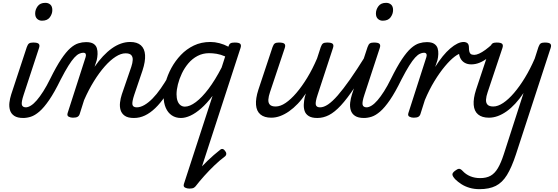

<svg xmlns="http://www.w3.org/2000/svg" viewBox="-20 -815 3935 1354"><path d="M144 17Q103 17 80.5 2Q58 -13 50.5 -38Q43 -63 46.5 -92Q50 -121 59 -149L169 -483Q176 -503 185.5 -509Q195 -515 214 -515Q245 -515 253.5 -505.5Q262 -496 255 -476L147 -147Q130 -96 134 -77Q138 -58 164 -58Q178 -58 184.5 -46.5Q191 -35 189.5 -20.5Q188 -6 176.5 5.5Q165 17 144 17ZM276 -669Q256 -669 242 -682Q228 -695 228 -720Q228 -747 245.5 -771Q263 -795 300 -795Q321 -795 335 -782.5Q349 -770 349 -744Q349 -717 331.5 -693Q314 -669 276 -669Z M143 17Q128 17 124 5.5Q120 -6 124.5 -20.5Q129 -35 139 -46.5Q149 -58 161 -58Q178 -58 198 -70.5Q218 -83 239.5 -108Q261 -133 285 -170.5Q309 -208 334 -259Q377 -346 411.5 -397.5Q446 -449 475.5 -475Q505 -501 532.5 -509.5Q560 -518 587 -518Q597 -518 600 -506.5Q603 -495 600 -480.5Q597 -466 588.5 -454.5Q580 -443 566 -443Q554 -443 538.5 -436Q523 -429 504.5 -409Q486 -389 462.5 -351.5Q439 -314 408 -254Q364 -164 327 -110Q290 -56 258 -28.5Q226 -1 198 8Q170 17 143 17Z M924 17Q882 17 860 1.5Q838 -14 830.5 -38.5Q823 -63 826.5 -92.5Q830 -122 839 -149L906 -344Q915 -371 916 -392.5Q917 -414 905.5 -426.5Q894 -439 865 -439Q833 -439 795.5 -415Q758 -391 719 -347Q680 -303 642.5 -242.5Q605 -182 573 -109L542 -11Q538 2 527.5 8.5Q517 15 494 15Q478 15 464.5 8Q451 1 457 -18L584 -413Q588 -426 584.5 -434.5Q581 -443 567 -443Q554 -443 549 -454.5Q544 -466 546.5 -480.5Q549 -495 559.5 -506.5Q570 -518 587 -518Q621 -518 639 -506.5Q657 -495 663 -475.5Q669 -456 668 -433.5Q667 -411 662 -390L647 -344Q676 -386 706.5 -418.5Q737 -451 768.5 -473.5Q800 -496 832.5 -507.5Q865 -519 898 -519Q947 -519 973.5 -495.5Q1000 -472 1003 -427Q1006 -382 985 -318L927 -147Q910 -96 914 -77Q918 -58 945 -58Q959 -58 965 -46.5Q971 -35 969.5 -20.5Q968 -6 956.5 5.5Q945 17 924 17Z M925 17Q911 17 904 5.5Q897 -6 899 -20.5Q901 -35 912 -46.5Q923 -58 944 -58Q970 -58 998.5 -74.5Q1027 -91 1056 -120.5Q1085 -150 1113.5 -191Q1142 -232 1170 -280Q1177 -294 1190.5 -292.5Q1204 -291 1213 -280.5Q1222 -270 1215 -257Q1181 -190 1146 -138.5Q1111 -87 1075 -52.5Q1039 -18 1002 -0.5Q965 17 925 17Z M1359 499Q1349 511 1333 509Q1317 507 1308 496Q1299 485 1311 471Q1336 436 1369.5 397Q1403 358 1444.5 318Q1486 278 1533 241Q1543 233 1552.5 236.5Q1562 240 1569 252Q1577 262 1575.5 272.5Q1574 283 1564 290Q1529 316 1492 351.5Q1455 387 1420.5 425.5Q1386 464 1359 499ZM1256 17Q1219 17 1191.5 -1.5Q1164 -20 1149 -54.5Q1134 -89 1134 -135Q1134 -181 1147.5 -233Q1161 -285 1188.5 -335.5Q1216 -386 1255.5 -427.5Q1295 -469 1347 -494Q1399 -519 1464 -519Q1495 -519 1527.5 -510.5Q1560 -502 1590 -486L1592 -489Q1596 -504 1605.5 -509.5Q1615 -515 1635 -515Q1666 -515 1674.5 -505.5Q1683 -496 1676 -476L1362 489Q1358 502 1348 508.5Q1338 515 1315 515Q1299 515 1285 508Q1271 501 1277 482L1479 -139Q1438 -85 1398.5 -50.5Q1359 -16 1323 0.5Q1287 17 1256 17ZM1225 -150Q1225 -123 1232 -103.5Q1239 -84 1252.5 -73.5Q1266 -63 1284 -63Q1318 -63 1361 -95Q1404 -127 1450.5 -188.5Q1497 -250 1543 -339L1568 -417Q1536 -431 1508 -435.5Q1480 -440 1455 -440Q1410 -440 1373 -420.5Q1336 -401 1308.5 -368.5Q1281 -336 1262.5 -297Q1244 -258 1234.5 -219.5Q1225 -181 1225 -150Z M1893 15Q1844 15 1816.5 -8Q1789 -31 1785.5 -75.5Q1782 -120 1802 -182L1902 -483Q1909 -503 1918.5 -509Q1928 -515 1947 -515Q1978 -515 1986.5 -505.5Q1995 -496 1988 -476L1884 -165Q1874 -136 1872.5 -113Q1871 -90 1883 -77Q1895 -64 1924 -64Q1957 -64 1994 -89Q2031 -114 2070 -159.5Q2109 -205 2146.5 -266.5Q2184 -328 2216 -403L2242 -483Q2249 -503 2258.5 -509Q2268 -515 2287 -515Q2318 -515 2326.5 -505.5Q2335 -496 2328 -476L2220 -147Q2203 -96 2207 -77Q2211 -58 2237 -58Q2251 -58 2257.5 -46.5Q2264 -35 2262 -20.5Q2260 -6 2249 5.5Q2238 17 2217 17Q2178 17 2156.5 3Q2135 -11 2128 -33Q2121 -55 2122.5 -80.5Q2124 -106 2129 -129L2137 -156Q2110 -115 2080 -83.5Q2050 -52 2018.5 -30Q1987 -8 1955.5 3.5Q1924 15 1893 15Z M2218 17Q2204 17 2197 5.5Q2190 -6 2192 -20.5Q2194 -35 2205 -46.5Q2216 -58 2237 -58Q2263 -58 2293.5 -78.5Q2324 -99 2362 -142.5Q2400 -186 2448.5 -255Q2497 -324 2558 -422Q2567 -436 2581 -434.5Q2595 -433 2603 -422.5Q2611 -412 2604 -399Q2535 -280 2481.5 -199.5Q2428 -119 2384 -71.5Q2340 -24 2300 -3.5Q2260 17 2218 17Z M2547 17Q2506 17 2483.5 2Q2461 -13 2453.5 -38Q2446 -63 2449.5 -92Q2453 -121 2462 -149L2572 -483Q2579 -503 2588.5 -509Q2598 -515 2617 -515Q2648 -515 2656.5 -505.5Q2665 -496 2658 -476L2550 -147Q2533 -96 2537 -77Q2541 -58 2567 -58Q2581 -58 2587.5 -46.5Q2594 -35 2592.5 -20.5Q2591 -6 2579.5 5.5Q2568 17 2547 17ZM2679 -669Q2659 -669 2645 -682Q2631 -695 2631 -720Q2631 -747 2648.5 -771Q2666 -795 2703 -795Q2724 -795 2738 -782.5Q2752 -770 2752 -744Q2752 -717 2734.5 -693Q2717 -669 2679 -669Z M2546 17Q2531 17 2527 5.5Q2523 -6 2527.5 -20.5Q2532 -35 2542 -46.5Q2552 -58 2564 -58Q2581 -58 2601 -70.5Q2621 -83 2642.5 -108Q2664 -133 2688 -170.5Q2712 -208 2737 -259Q2780 -346 2814.5 -397.5Q2849 -449 2878.5 -475Q2908 -501 2935.5 -509.5Q2963 -518 2990 -518Q3000 -518 3003 -506.5Q3006 -495 3003 -480.5Q3000 -466 2991.5 -454.5Q2983 -443 2969 -443Q2957 -443 2941.5 -436Q2926 -429 2907.5 -409Q2889 -389 2865.5 -351.5Q2842 -314 2811 -254Q2767 -164 2730 -110Q2693 -56 2661 -28.5Q2629 -1 2601 8Q2573 17 2546 17Z M2897 15Q2881 15 2867.5 8Q2854 1 2860 -18L2987 -413Q2991 -426 2987 -434.5Q2983 -443 2970 -443Q2957 -443 2952 -454.5Q2947 -466 2949.5 -480.5Q2952 -495 2962 -506.5Q2972 -518 2990 -518Q3024 -518 3042 -506Q3060 -494 3066 -475Q3072 -456 3071 -433.5Q3070 -411 3065 -391L3049 -343Q3076 -386 3102.5 -418.5Q3129 -451 3155.5 -473.5Q3182 -496 3205.5 -507.5Q3229 -519 3250 -519Q3269 -519 3276 -507Q3283 -495 3280.5 -479Q3278 -463 3266.5 -451Q3255 -439 3235 -439Q3217 -439 3186 -415.5Q3155 -392 3118 -348Q3081 -304 3044 -243.5Q3007 -183 2976 -109L2945 -11Q2941 2 2930.5 8.5Q2920 15 2897 15Z M3303 -361Q3277 -361 3257.5 -372Q3238 -383 3227.5 -403Q3217 -423 3216 -449L3246 -519Q3267 -519 3277 -510Q3287 -501 3287 -479Q3287 -463 3289.5 -453Q3292 -443 3296.5 -437.5Q3301 -432 3308.5 -430Q3316 -428 3324 -428Q3339 -428 3359 -437Q3379 -446 3403 -463.5Q3427 -481 3453 -505Q3463 -514 3473 -506Q3483 -498 3487 -484.5Q3491 -471 3481 -461Q3449 -429 3419.5 -406.5Q3390 -384 3361.5 -372.5Q3333 -361 3303 -361Z M3428 15Q3379 15 3351.5 -8Q3324 -31 3320.5 -75.5Q3317 -120 3337 -182L3437 -483Q3444 -503 3453.5 -509Q3463 -515 3482 -515Q3513 -515 3521.5 -505.5Q3530 -496 3523 -476L3419 -165Q3409 -136 3407.5 -113Q3406 -90 3418 -77Q3430 -64 3459 -64Q3491 -64 3528.5 -89Q3566 -114 3605 -159.5Q3644 -205 3681.5 -266.5Q3719 -328 3751 -402L3777 -483Q3784 -503 3793.5 -509Q3803 -515 3822 -515Q3853 -515 3861.5 -505.5Q3870 -496 3863 -476L3618 275Q3588 366 3555 419.5Q3522 473 3476 496Q3430 519 3361 519Q3324 519 3291.5 509.5Q3259 500 3233.5 483.5Q3208 467 3189 448Q3175 433 3171 419.5Q3167 406 3188 390Q3206 376 3217 375.5Q3228 375 3242 390Q3265 415 3296.5 428Q3328 441 3366 441Q3410 441 3439.5 424.5Q3469 408 3491 371Q3513 334 3533 272L3672 -159Q3644 -117 3614 -84.5Q3584 -52 3553 -30Q3522 -8 3490.5 3.5Q3459 15 3428 15Z"/></svg>

Font: Playwrite AU VIC
Style: Regular
Weight: 400
Designer: Veronika Burian, José Scaglione
Foundry: TypeTogether
Version: Version 1.002